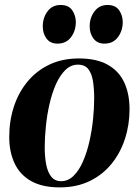

<svg xmlns="http://www.w3.org/2000/svg" viewBox="-20 -758 571 790"><path d="M304.5 -517.5Q377 -517.5 423 -491.8Q469 -466 491 -419.2Q513 -372.5 513 -308Q513 -244.5 494.2 -186.8Q475.5 -129 439 -84Q402.5 -39 349 -13Q295.5 13 225.5 13Q154 13 108 -13Q62 -39 40 -86Q18 -133 18 -194.5Q18 -260.5 37 -318.8Q56 -377 92.8 -421.8Q129.5 -466.5 182.8 -492Q236 -517.5 304.5 -517.5ZM300.5 -492Q271.5 -492 249 -470Q226.5 -448 210.2 -411.5Q194 -375 183.8 -330.2Q173.5 -285.5 168.8 -239Q164 -192.5 164 -152Q164 -113 170 -81.5Q176 -50 190.8 -31.2Q205.5 -12.5 231.5 -12.5Q260.5 -12.5 283 -34.8Q305.5 -57 321.5 -93.8Q337.5 -130.5 347.8 -175.5Q358 -220.5 362.8 -266.8Q367.5 -313 367.5 -353Q367.5 -391 362.8 -422.5Q358 -454 343.8 -473Q329.5 -492 300.5 -492ZM216.5 -578.5Q187 -578.5 171.5 -599.2Q156 -620 156 -649.5Q156 -685 175.5 -711.2Q195 -737.5 229 -737.5Q262.5 -737.5 277.2 -715.8Q292 -694 292 -667.5Q292 -631.5 272.2 -605Q252.5 -578.5 216.5 -578.5ZM409.5 -578.5Q380.5 -578.5 364.8 -599.2Q349 -620 349 -649.5Q349 -685 368.8 -711.2Q388.5 -737.5 422 -737.5Q455.5 -737.5 470.2 -715.8Q485 -694 485 -667.5Q485 -631.5 465.2 -605Q445.5 -578.5 409.5 -578.5Z"/></svg>

Font: Merriweather 144pt
Style: Bold Italic
Weight: 700
Italic angle: -7.8°
Version: Version 2.101